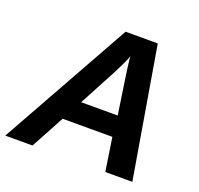

<svg xmlns="http://www.w3.org/2000/svg" viewBox="-142 -820 985 952"><g transform="rotate(20 350.5 -344.0)"><path d="M218.3 -175.8 123 0H-20.5L363.8 -688H533.7L649.9 0H507.3L480.5 -175.8ZM427.7 -582Q422.9 -566.4 410.6 -540.5Q398.4 -514.6 379.9 -478.5L276.4 -284.2H469.2L436.5 -504.9Q427.7 -570.8 427.7 -582Z"/></g></svg>

Font: Arimo
Style: Bold Italic
Weight: 700
Italic angle: -12°
Designer: Steve Matteson
Foundry: Monotype Imaging Inc.
Version: Version 1.33